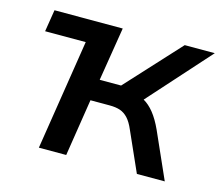

<svg xmlns="http://www.w3.org/2000/svg" viewBox="-77 -587 791 685"><g transform="rotate(15 318.5 -244.0)"><path d="M118 0 182 -407H32L45 -488H297L265 -290H344L526 -488H637L421 -247L389 -276Q414 -274 434.5 -262.5Q455 -251 473 -228.5Q491 -206 507 -171L583 0H480L415 -146Q404 -172 391 -186Q378 -200 362 -205.5Q346 -211 323 -211H252L219 0Z"/></g></svg>

Font: Nunito Sans 12pt SemiBold
Style: Italic
Weight: 600
Italic angle: -9°
Designer: Vernon Adams
Foundry: Vernon Adams
Version: Version 3.101;gftools[0.9.27]